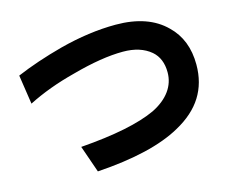

<svg xmlns="http://www.w3.org/2000/svg" viewBox="-94 -754 1109 927"><g transform="rotate(-15 460.0 -291.0)"><path d="M240 -95Q494 -114 618 -172Q676 -201 706 -242.5Q736 -284 736 -335Q736 -405 692 -443Q640 -487 553 -487Q447 -487 298 -446Q166 -412 62 -359L40 -505Q144 -549 271 -583Q420 -622 553 -622Q715 -622 802 -535Q880 -460 880 -335Q880 -244 837 -175.5Q794 -107 706 -59Q561 22 287 40Z"/></g></svg>

Font: BM Euljiro oraeorae
Style: Regular
Weight: 400
Designer: Bongjin Kim; Bomjun Kim; Myungsoo Han; Hyesun Chae; Mikyoung Jeong; Wujin Sim; Minjae Kang; Suwha Jang;
Foundry: Sandoll Inc.
Version: Version 1.000;hotconv 1.0.109;makeexe 2.5.65596